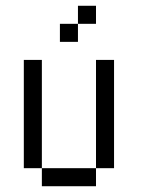

<svg xmlns="http://www.w3.org/2000/svg" viewBox="-20 -645 540 665"><path d="M312.5 -437.5H375V-62.5H312.5ZM125 -62.5H312.5V0H125ZM62.5 -437.5H125V-62.5H62.5ZM187.5 -562.5H250V-500H187.5ZM250 -625H312.5V-562.5H250Z"/></svg>

Font: Pixel Operator Mono
Style: Regular
Weight: 400
Monospace: yes
Designer: Jayvee Enaguas (HarvettFox96)
Version: 2016.04.25